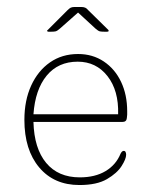

<svg xmlns="http://www.w3.org/2000/svg" viewBox="-20 -522 431 551"><path d="M204 -486 152 -440Q144 -433 139.5 -432Q135 -431 127 -431H119Q117 -431 115.5 -432.5Q114 -434 117 -436L174 -493Q179 -498 183 -500Q187 -502 195 -502H212Q220 -502 224.5 -500Q229 -498 233 -493L291 -436Q294 -431 287 -431H279Q271 -431 266.5 -432Q262 -433 254 -440ZM331 -172H76Q78 -96 112.5 -54.5Q147 -13 209 -13Q253 -13 283 -31Q313 -49 326 -81Q330 -89 335 -89Q339 -89 340.5 -85.5Q342 -82 342 -78Q342 -66 329 -45.5Q316 -25 287 -8Q258 9 208 9Q135 9 92.5 -41.5Q50 -92 50 -178Q50 -234 69.5 -276.5Q89 -319 123.5 -343Q158 -367 204 -367Q246 -367 278 -345.5Q310 -324 327.5 -287Q345 -250 345 -203Q345 -196 345 -193Q345 -190 344 -183Q343 -172 331 -172ZM76 -194H319Q321 -262 288.5 -303.5Q256 -345 203 -345Q147 -345 114 -305Q81 -265 76 -194Z"/></svg>

Font: Zain ExtraLight
Style: Regular
Weight: 200
Designer: Zain,Boutros
Foundry: Mobile Telecommunications Company (Zain), 2024
Version: Version 1.51; ttfautohint (v1.8.4)